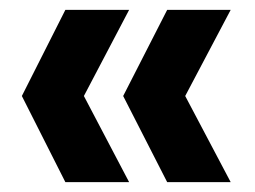

<svg xmlns="http://www.w3.org/2000/svg" viewBox="-20 -445 517 390"><path d="M319.6 -75 230.2 -250 319.6 -425H448.6L356.2 -250L448.6 -75ZM112.8 -75 24.4 -250 112.8 -425H242.3L150.4 -250L242.3 -75Z"/></svg>

Font: Envelope Sans Variable
Style: Regular
Weight: 500
Designer: Andreas Rasmussen / Norman Anderson
Foundry: mail.de GmbH
Version: Version 1.150